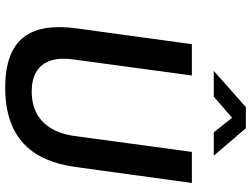

<svg xmlns="http://www.w3.org/2000/svg" viewBox="-136 -840 985 754"><g transform="rotate(90 357.0 -462.5)"><path d="M499 -809H591L483 -935H400L258 -809H359L442 -881ZM635 -264 698 -723H576L513 -258C496 -146 431 -94 339 -94C248 -94 197 -146 213 -258L276 -723H153L91 -271C67 -93 127 10 324 10C520 10 611 -93 635 -264Z"/></g></svg>

Font: United Sans SemiBold
Style: Italic
Weight: 600
Italic angle: -8°
Designer: Pablo Impallari, Rodrigo Fuenzalida (Modified by Dan O. Williams)
Version: Version 1.000;PS 001.000;hotconv 1.0.88;makeotf.lib2.5.64775